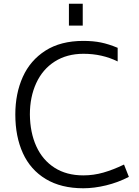

<svg xmlns="http://www.w3.org/2000/svg" viewBox="-20 -991 745 1028"><path d="M62 0ZM62 -378Q62 -490 102 -579Q142 -668 223.5 -720Q305 -772 426 -772Q479 -772 520.5 -763.5Q562 -755 610 -735V-662Q527 -703 427 -703Q338 -703 273 -661.5Q208 -620 174 -546Q140 -472 140 -378Q141 -281 174.5 -207.5Q208 -134 272 -93Q336 -52 426 -52Q481 -52 533.5 -67Q586 -82 644 -110L670 -44Q612 -14 548 1.5Q484 17 426 17Q307 17 225 -32.5Q143 -82 102.5 -171Q62 -260 62 -378ZM349 -971H423V-854H349Z"/></svg>

Font: Biryani Light
Style: Regular
Weight: 300
Designer: Dan Reynolds and Mathieu Réguer
Foundry: Dan Reynolds and Mathieu Réguer
Version: Version 1.004; ttfautohint (v1.1) -l 5 -r 5 -G 72 -x 0 -D la